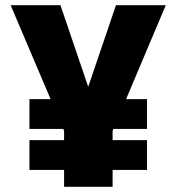

<svg xmlns="http://www.w3.org/2000/svg" viewBox="-20 -720 690 740"><path d="M93.5 -65V-180H227V-215.5L224 -223H93.5V-338H175L21 -700H213L320 -385.5L427 -700H619L466 -338H546.5V-223H417L414 -215.5V-180H546.5V-65H414V0H227V-65Z"/></svg>

Font: Trispace ExtraBold
Style: Regular
Weight: 800
Designer: Tyler Finck
Foundry: Etcetera Type Company
Version: Version 1.210; ttfautohint (v1.8.3)